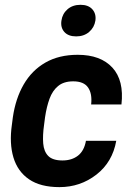

<svg xmlns="http://www.w3.org/2000/svg" viewBox="-20 -765 550 795"><path d="M313.5 -745.1Q345.7 -745.1 362.3 -726.6Q378.9 -708 375 -679.7Q370.6 -651.4 349.1 -632.8Q327.6 -614.3 295.4 -614.3Q262.7 -614.3 246.3 -632.8Q230 -651.4 234.4 -679.7Q238.3 -708 259.5 -726.6Q280.8 -745.1 313.5 -745.1ZM335.9 -182.1H461.4Q445.8 -93.8 379.2 -42Q312.5 9.8 226.1 9.8Q147.5 9.8 100.3 -22.5Q53.2 -54.7 35.6 -113Q18.1 -171.4 29.3 -249L33.2 -279.3Q44.4 -356.9 78.1 -415.3Q111.8 -473.6 168 -505.9Q224.1 -538.1 301.8 -538.1Q396.5 -538.1 445.3 -485.1Q494.1 -432.1 482.9 -332.5H357.4Q362.3 -377 344.7 -402.6Q327.1 -428.2 283.2 -428.2Q244.1 -428.2 220.7 -408.9Q197.3 -389.6 185.1 -356.2Q172.9 -322.8 166.5 -279.3L162.6 -249Q156.2 -204.6 158.9 -171.1Q161.6 -137.7 179.9 -119.1Q198.2 -100.6 238.8 -100.6Q277.3 -100.6 303 -120.6Q328.6 -140.6 335.9 -182.1Z"/></svg>

Font: Robert Sans ExtraBold
Style: Italic
Weight: 800
Italic angle: -8°
Designer: Christian Robertson (extended by Adam Twardoch)
Foundry: Google
Version: Version 12.135;April 2, 2019;FontCreator 11.5.0.2425 64-bit;